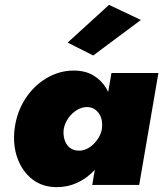

<svg xmlns="http://www.w3.org/2000/svg" viewBox="-20 -760 671 789"><path d="M438 -460 359 0H552L631 -460ZM40 -231Q32 -165 51.5 -110.5Q71 -56 112.5 -23.5Q154 9 213 9Q259 9 298.5 -9.5Q338 -28 368.5 -61Q399 -94 419 -137.5Q439 -181 445 -230Q451 -277 444 -320.5Q437 -364 416.5 -397.5Q396 -431 363 -450.5Q330 -470 283 -470Q224 -470 171.5 -439Q119 -408 84 -354Q49 -300 40 -231ZM242 -230Q246 -253 260.5 -274Q275 -295 296.5 -308Q318 -321 341 -320Q357 -319 368.5 -311.5Q380 -304 388 -291.5Q396 -279 398.5 -263.5Q401 -248 399 -231Q396 -213 386.5 -196.5Q377 -180 363.5 -167Q350 -154 334 -147Q318 -140 301 -141Q279 -142 264.5 -155Q250 -168 244.5 -188.5Q239 -209 242 -230ZM559 -678 428 -740 258 -585 363 -532Z"/></svg>

Font: Jost Black
Style: Italic
Weight: 900
Italic angle: -5°
Version: Version 3.710